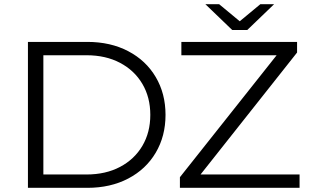

<svg xmlns="http://www.w3.org/2000/svg" viewBox="-20 -901 1496 921"><path d="M114 -700H399Q510 -700 595 -655.5Q680 -611 727 -531.5Q774 -452 774 -350Q774 -248 727 -168.5Q680 -89 595 -44.5Q510 0 399 0H114ZM395 -64Q487 -64 556 -100.5Q625 -137 663 -201.5Q701 -266 701 -350Q701 -434 663 -498.5Q625 -563 556 -599.5Q487 -636 395 -636H188V-64ZM1417 -64V0H843V-51L1307 -636H850V-700H1405V-649L942 -64ZM1295 -881 1166 -757H1094L965 -881H1031L1130 -799L1229 -881Z"/></svg>

Font: Idrija
Style: Regular
Weight: 400
Designer: Julieta Ulanovsky
Foundry: Julieta Ulanovsky
Version: Version 7.200